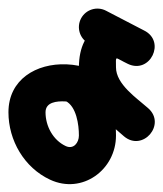

<svg xmlns="http://www.w3.org/2000/svg" viewBox="-5 -366 395 466"><g transform="rotate(90 193.0 -132.5)"><path d="M65.1 -150C81.7 -181.2 98 -212.5 114.1 -244C127.5 -270.3 113.7 -293.6 93.3 -303.7C72.9 -313.7 46 -310.5 33.3 -283.8C-6.8 -199 22.6 -126.3 122.9 -126C122.9 -126 122.9 -126 123 -126C123.1 -126 123.1 -126 123.1 -126C199.1 -126.2 243.9 -182.7 289.7 -234.7C309.3 -256.9 301.8 -282.9 284.6 -297.7C267.4 -312.5 240.6 -316.1 221.5 -293.4C172.3 -234.7 119 -177.3 115.6 -95.8C115.6 -95.8 115.6 -95.8 115.6 -95.8C115.6 -95.8 115.6 -95.8 115.6 -95.8C112.8 -23 151.9 45 232 45C300.3 45 366.4 6.7 395.6 -56C432 -134 371.7 -216.2 288.3 -216C288.3 -216 288.3 -216 288.4 -216C288.5 -216 288.5 -216 288.5 -216C225.4 -216.2 153 -193.5 123.5 -132.6C112.7 -110.3 122 -83.4 144.4 -72.5C166.7 -61.7 193.6 -71 204.5 -93.4C217.4 -120.1 262.8 -126.1 288.3 -126C288.3 -126 288.3 -126 288.4 -126C288.5 -126 288.5 -126 288.5 -126C305.7 -126 322.9 -113.1 314 -94C299.5 -63 265.4 -45 232 -45C207 -45 204.8 -72.5 205.6 -92.2C205.6 -92.2 205.6 -92.2 205.6 -92.2C205.6 -92.2 205.6 -92.2 205.6 -92.2C207.9 -149 255.9 -194.3 290.5 -235.6C309.5 -258.2 302.3 -284 285.4 -298.6C268.4 -313.1 241.9 -316.5 222.3 -294.3C197.5 -266.2 164.1 -216.1 122.9 -216C122.9 -216 122.9 -216 123 -216C123.1 -216 123.1 -216 123.1 -216C92.4 -216.1 98.6 -211.3 114.7 -245.2C127.3 -271.9 113.9 -295 93.9 -304.8C73.9 -314.7 47.4 -311.3 33.9 -285C18 -253.9 1.9 -222.9 -14.4 -192C-26 -170.1 -17.7 -142.8 4.3 -131.2C26.3 -119.6 53.5 -128 65.1 -150Z"/></g></svg>

Font: FRB American Cursive Guidelines Arrows Black
Style: Bold Italic
Weight: 900
Italic angle: -25°
Version: Version 2.0;Modular Font Editor K font №1